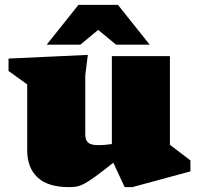

<svg xmlns="http://www.w3.org/2000/svg" viewBox="-20 -752 817 787"><path d="M329.5 -201.5Q329.5 -177.5 341.5 -167.2Q353.5 -157 383.5 -157Q393.5 -157 407.5 -158Q421.5 -159 438.5 -161.5V-522H676.5V-158.5L760.5 -94.5V-49.5L522.5 15H491L444.5 -85Q398.5 -48.5 370.2 -28Q342 -7.5 324.5 1.5Q307 10.5 293.5 12.8Q280 15 262.5 15Q176.5 15 134 -24.8Q91.5 -64.5 91.5 -136V-406L15 -461V-512L340 -527L329.5 -443ZM171.5 -569 301.5 -732H463.5L593.5 -569H455.5L382.5 -629.5L309.5 -569Z"/></svg>

Font: Newsreader 6pt ExtraBold
Style: Regular
Weight: 800
Designer: Hugues Gentile
Foundry: Production Type
Version: Version 1.003; ttfautohint (v1.8.3)